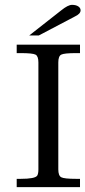

<svg xmlns="http://www.w3.org/2000/svg" viewBox="-20 -771 352 791"><path d="M309.6 0H48.8V-34.2H64.9Q124.5 -34.2 133.3 -47.4Q138.2 -55.2 138.2 -73.2V-513.7Q138.2 -539.6 126.5 -545.9Q114.7 -552.2 64.9 -552.2H48.8V-586.9H309.6V-552.2H293.5Q244.1 -552.2 232.2 -545.9Q220.2 -539.6 220.2 -513.7V-73.2Q220.2 -47.4 232.2 -40.8Q244.1 -34.2 293.5 -34.2H309.6ZM312 -728.5Q312 -713.9 288.6 -703.1L140.1 -625H100.6L232.4 -728.5Q260.3 -751 276.6 -751Q293 -751 302.5 -744.6Q312 -738.3 312 -728.5Z"/></svg>

Font: RIT Rachana
Style: Regular
Weight: 400
Designer: Hussain KH
Version: 1.4.7